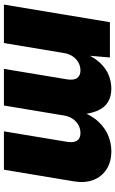

<svg xmlns="http://www.w3.org/2000/svg" viewBox="176 -764 588 980"><g transform="rotate(90 470.0 -274.0)"><path d="M3.4 0 93.3 -541H273.4L261.2 -397L247.6 -403.3Q270 -457.5 299.6 -489.3Q329.1 -521 363 -534.7Q397 -548.3 431.6 -548.3Q473.1 -548.3 501.7 -530.5Q530.3 -512.7 546.1 -475.1Q562 -437.5 565.4 -377.9L546.9 -390.6Q569.8 -450.2 603.3 -484.6Q636.7 -519 675 -533.7Q713.4 -548.3 751.5 -548.3Q806.2 -548.3 844 -523.9Q881.8 -499.5 898.4 -456.8Q915 -414.1 905.8 -357.9L846.2 0H650.4L703.6 -320.8Q707.5 -344.7 703.4 -360.1Q699.2 -375.5 688 -383.1Q676.8 -390.6 658.7 -390.6Q636.2 -390.6 617.4 -379.9Q598.6 -369.1 586.2 -350.6Q573.7 -332 569.8 -308.1L518.6 0H331.5L384.8 -320.8Q390.6 -356.4 378.4 -373.5Q366.2 -390.6 339.8 -390.6Q317.4 -390.6 298.6 -379.9Q279.8 -369.1 267.3 -350.6Q254.9 -332 251 -308.1L199.7 0Z"/></g></svg>

Font: Inter 17pt Black
Style: Italic
Weight: 900
Italic angle: -9.3988°
Version: Version 4.001;git-66647c0bb